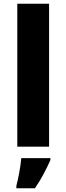

<svg xmlns="http://www.w3.org/2000/svg" viewBox="-20 -780 353 1021"><path d="M241 0V-760H72V0ZM248 71V61H93C90 102 78 167 67 208V221H166C202 168 226 120 248 71Z"/></svg>

Font: Noto Sans Gurmukhi ExtraBold
Style: Regular
Weight: 800
Designer: Jelle Bosma - Monotype Design Team
Foundry: Monotype Imaging Inc.
Version: Version 2.004